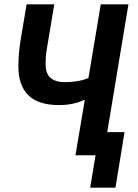

<svg xmlns="http://www.w3.org/2000/svg" viewBox="-20 -718 640 888"><path d="M422 0H329L372 -255H367Q345 -244 315 -238Q285 -232 253 -232Q157 -232 111 -277.5Q65 -323 65 -410Q65 -440 67.5 -468.5Q70 -497 74 -525L103 -698H231L198 -500Q193 -472 192 -455Q191 -438 191 -421Q191 -377 214 -357.5Q237 -338 281 -338Q309 -338 336.5 -342.5Q364 -347 389 -357L446 -698H574L476 -107H556L514 150H397Z"/></svg>

Font: IBM Plex Mono SemiBold
Style: Italic
Weight: 600
Italic angle: -9°
Monospace: yes
Designer: Mike Abbink, Paul van der Laan, Pieter van Rosmalen
Foundry: Bold Monday
Version: Version 2.3